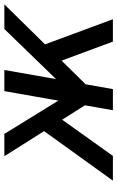

<svg xmlns="http://www.w3.org/2000/svg" viewBox="156 -708 551 904"><g transform="rotate(-90 432.0 -255.5)"><path d="M414 -91.5 149 -511H254L431.5 -223ZM445 -85 462.5 -216.5 748 -511H864ZM34 0 302 -372.5 358.5 -291.5 150.5 0ZM365.5 0 455.5 -511H555L465 0ZM688.5 0 580.5 -291.5 656 -372.5 794 0Z"/></g></svg>

Font: Overpass Medium
Style: Italic
Weight: 500
Italic angle: -10°
Designer: Delve Withrington, Dave Bailey, Thomas Jockin
Foundry: Delve Fonts LLC
Version: Version 4.000